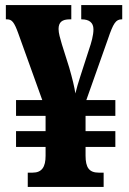

<svg xmlns="http://www.w3.org/2000/svg" viewBox="-20 -734 506 754"><path d="M89 0H387V-56H368C330 -56 316 -76 316 -123V-157H433V-219H316V-279H433V-341H319L404 -581C425 -643 435 -658 458 -658H460V-714H299V-658H301C329 -658 347 -646 347 -619C347 -595 339 -567 329 -538L296 -436C287 -408 281 -388 276 -367C272 -394 264 -426 252 -468L223 -560C216 -584 210 -604 210 -620C210 -647 224 -658 254 -658H260V-714H3V-658H8C27 -658 36 -646 51 -605L146 -341H43V-279H159V-219H43V-157H159V-122C159 -79 145 -56 108 -56H89Z"/></svg>

Font: Noto Serif Hebrew ExtraCondensed Black
Style: Regular
Weight: 900
Width: 2
Designer: Monotype Design Team
Foundry: Monotype Imaging Inc.
Version: Version 2.004